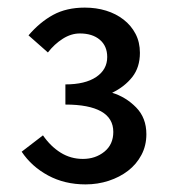

<svg xmlns="http://www.w3.org/2000/svg" viewBox="-20 -909 456 505"><path d="M205 -424Q150 -424 106.5 -447.5Q63 -471 37 -510L93 -553Q113 -524 139.5 -507.5Q166 -491 198 -491Q231 -491 254.5 -510Q278 -529 278 -562Q278 -598 246 -616Q214 -634 152 -634V-687Q204 -687 233 -706.5Q262 -726 262 -759Q262 -788 242.5 -804.5Q223 -821 190 -821Q167 -821 145 -807Q123 -793 106 -771L55 -816Q85 -851 120 -870Q155 -889 203 -889Q233 -889 259 -881Q285 -873 305 -857.5Q325 -842 336.5 -820Q348 -798 348 -770Q348 -732 328 -706.5Q308 -681 275 -665Q311 -654 338 -626.5Q365 -599 365 -556Q365 -526 352 -501.5Q339 -477 317 -460Q295 -443 266 -433.5Q237 -424 205 -424Z"/></svg>

Font: Kinto Sans Med
Style: Regular
Weight: 500
Designer: Authors: Ryoko NISHIZUKA  (kana & ideographs); Paul D. Hunt (Latin, Greek & Cyrillic); Wenlong ZHANG  (bopomofo); Sandol
Foundry: Adobe Systems Incorporated, ookami Inc.
Version: Version 0.001